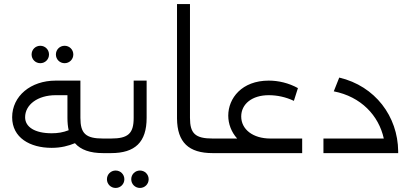

<svg xmlns="http://www.w3.org/2000/svg" viewBox="-20 -756 2031 948"><path d="M179 -444C203 -444 222 -463 222 -487C222 -511 203 -530 179 -530C155 -530 136 -511 136 -487C136 -463 155 -444 179 -444ZM299 -444C323 -444 342 -463 342 -487C342 -511 323 -530 299 -530C275 -530 256 -511 256 -487C256 -463 275 -444 299 -444ZM489 -72C403 -72 377 -97 377 -174V-358H255C132 -358 40 -282 40 -177C40 -76 128 -26 235 -26C282 -26 318 -36 350 -49C379 -16 425 0 489 0H491C506 0 511 -15 511 -36C511 -58 506 -72 491 -72ZM235 -98C152 -98 104 -129 104 -177C104 -239 166 -286 255 -286H313V-174C313 -151 315 -131 319 -113C291 -102 265 -98 235 -98Z M704 -358H640V-174C640 -97 613 -72 528 -72H491C476 -72 471 -58 471 -36C471 -15 476 0 491 0H528C647 0 704 -54 704 -174ZM551 86C527 86 508 105 508 129C508 153 527 172 551 172C575 172 594 153 594 129C594 105 575 86 551 86ZM671 86C647 86 628 105 628 129C628 153 647 172 671 172C695 172 714 153 714 129C714 105 695 86 671 86Z M1030 -72C944 -72 918 -97 918 -174V-736H854V-171C855 -53 912 0 1030 0H1032C1047 0 1052 -15 1052 -36C1052 -58 1047 -72 1032 -72Z M1315 -72C1229 -72 1171 -117 1171 -181C1171 -242 1224 -286 1307 -286C1348 -286 1391 -277 1431 -258L1451 -321C1406 -346 1355 -358 1307 -358C1174 -358 1107 -271 1107 -185C1107 -145 1122 -104 1151 -72H1032C1017 -72 1012 -58 1012 -36C1012 -15 1017 0 1032 0H1472V-72Z M1628 -305C1762 -279 1850 -186 1875 -72H1577V0H1946V-10C1944 -181 1833 -331 1655 -373Z"/></svg>

Font: UULA Sans
Style: Regular
Weight: 400
Designer: Mohamed Gaber, Laura Garcia Mut
Foundry: Kief Type Foundry
Version: Version 3.006;hotconv 1.0.109;makeotfexe 2.5.65596